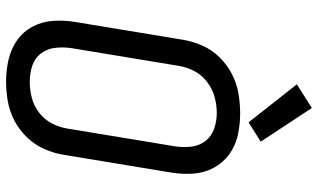

<svg xmlns="http://www.w3.org/2000/svg" viewBox="-222 -790 1021 616"><g transform="rotate(90 288.0 -482.5)"><path d="M241 8Q273 8 305 2.5Q337 -3 367 -18.5Q397 -34 421 -59Q445 -84 458.5 -114.5Q472 -145 477 -176L534 -521Q540 -557 537.5 -592.5Q535 -628 519 -658Q503 -688 475.5 -708Q448 -728 414 -735.5Q380 -743 344 -743Q313 -743 280.5 -737.5Q248 -732 218 -716.5Q188 -701 164 -676.5Q140 -652 126.5 -621Q113 -590 108 -559L51 -214Q45 -178 47.5 -142.5Q50 -107 66 -77Q82 -47 109.5 -27.5Q137 -8 171.5 0Q206 8 241 8ZM243 -68Q216 -68 191.5 -76Q167 -84 152 -104Q137 -124 134 -149.5Q131 -175 135 -202L192 -547Q196 -572 208.5 -596Q221 -620 243.5 -637Q266 -654 291.5 -661Q317 -668 343 -668Q369 -668 393.5 -659.5Q418 -651 433 -631.5Q448 -612 451 -586Q454 -560 450 -534L393 -189Q389 -163 376.5 -139Q364 -115 342 -98Q320 -81 294 -74.5Q268 -68 243 -68ZM373 -770 435 -809 327 -973 251 -925Z"/></g></svg>

Font: Iosevka Sparkle
Style: Italic
Weight: 400
Italic angle: -9°
Designer: Belleve Invis
Foundry: Belleve Invis
Version: Version 4.5.0; ttfautohint (v1.8.3)